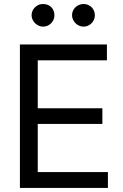

<svg xmlns="http://www.w3.org/2000/svg" viewBox="-20 -926 607 946"><path d="M78.1 -707H506.8V-628.9H166V-392.6H484.4V-315.4H166V-78.1H511.7V0H78.1ZM135.7 -850.6Q135.7 -866.2 143.6 -878.9Q151.4 -891.6 164.1 -898.9Q176.8 -906.2 191.4 -906.2Q208 -906.2 220.7 -899.4Q233.4 -892.6 240.7 -879.9Q248 -867.2 248 -850.6Q248 -835.9 240.7 -823.2Q233.4 -810.5 220.7 -802.7Q208 -794.9 191.4 -794.9Q177.7 -794.9 164.6 -802.7Q151.4 -810.5 143.6 -823.7Q135.7 -836.9 135.7 -850.6ZM335 -850.6Q335 -866.2 342.8 -878.9Q350.6 -891.6 363.8 -898.9Q377 -906.2 391.6 -906.2Q407.2 -906.2 419.9 -898.9Q432.6 -891.6 439.9 -878.9Q447.3 -866.2 447.3 -850.6Q447.3 -835.9 439.9 -823.2Q432.6 -810.5 419.9 -802.7Q407.2 -794.9 391.6 -794.9Q377 -794.9 363.8 -802.7Q350.6 -810.5 342.8 -823.7Q335 -836.9 335 -850.6Z"/></svg>

Font: Pretendard Std Variable
Style: Regular
Weight: 400
Designer: Base glyphs from Inter by Rasmus Andersson; Hangeul glyphs from Noto Sans CJK(Source Han Sans) by Jang Soo-young and Kan
Foundry: Kil Hyung-jin
Version: Version 1.309;Glyphs 3.2 (3225)